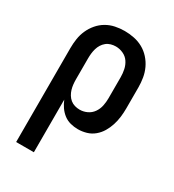

<svg xmlns="http://www.w3.org/2000/svg" viewBox="-180 -631 859 948"><g transform="rotate(30 250.0 -156.5)"><path d="M60 215V-320Q60 -347 64 -373.5Q68 -400 79 -424.5Q90 -449 107.5 -469.5Q125 -490 148 -503.5Q171 -517 197.5 -522.5Q224 -528 251 -528Q278 -528 305 -522.5Q332 -517 355.5 -504Q379 -491 397.5 -470.5Q416 -450 427.5 -425.5Q439 -401 443.5 -374Q448 -347 448 -320V-200Q448 -176 445 -151.5Q442 -127 434.5 -103.5Q427 -80 414.5 -59Q402 -38 383 -22Q364 -6 340 1Q316 8 292 8Q270 8 249 2.5Q228 -3 211 -16Q194 -29 181.5 -47Q169 -65 161 -85V215ZM251 -80Q273 -80 293 -89.5Q313 -99 325.5 -117Q338 -135 342.5 -156.5Q347 -178 347 -200V-320Q347 -342 342.5 -363.5Q338 -385 326 -403Q314 -421 293.5 -430.5Q273 -440 251 -440Q237 -440 223 -436Q209 -432 198 -423Q187 -414 179.5 -402Q172 -390 168 -376Q164 -362 162.5 -348Q161 -334 161 -320V-200Q161 -186 162.5 -172Q164 -158 168 -144.5Q172 -131 179.5 -118.5Q187 -106 198 -97Q209 -88 223 -84Q237 -80 251 -80Z"/></g></svg>

Font: Iosevka Custom Semibold
Style: Regular
Weight: 600
Designer: Belleve Invis
Foundry: Belleve Invis
Version: Version 27.0.2; ttfautohint (v1.8.4)